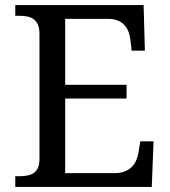

<svg xmlns="http://www.w3.org/2000/svg" viewBox="-20 -734 668 754"><path d="M40 0H576L583 -179H531L524 -136C517 -92 492 -54 429 -54H236V-347H477V-401H236V-660H404C464 -660 487 -622 492 -578L497 -535H549L544 -714H40V-672H53C98 -672 135 -663 135 -600V-109C135 -50 97 -42 53 -42H40Z"/></svg>

Font: Noto Serif
Style: Regular
Weight: 400
Designer: Monotype Design Team
Foundry: Monotype Imaging Inc.
Version: Version 2.015